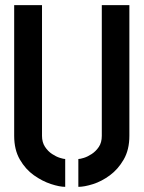

<svg xmlns="http://www.w3.org/2000/svg" viewBox="-20 -720 557 745"><path d="M233 5Q211 5 177.5 -6Q144 -17 111.5 -40Q79 -63 57 -101Q35 -139 35 -193V-700H143V-193Q143 -168 154.5 -150.5Q166 -133 182 -122.5Q198 -112 212.5 -107.5Q227 -103 233 -103ZM284 5V-103Q291 -103 305.5 -107.5Q320 -112 336 -122.5Q352 -133 363.5 -150Q375 -167 375 -193V-700H482V-193Q482 -139 460 -101Q438 -63 406 -39.5Q374 -16 340.5 -5.5Q307 5 284 5Z"/></svg>

Font: Stick No Bills SemiBold
Style: Regular
Weight: 600
Designer: Kosala Senevirathne, Siva Puranthara, Lasantha Premarathna, Tharique Azeez
Foundry: mooniak
Version: Version 2.000